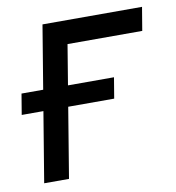

<svg xmlns="http://www.w3.org/2000/svg" viewBox="-77 -581 588 640"><g transform="rotate(-10 217.0 -261.0)"><path d="M445.3 -522.5 432.1 -443.4H179.2L106 0H22L108.4 -522.5ZM-12.2 -237.3 -0.5 -307.6H312.5L300.8 -237.3Z"/></g></svg>

Font: Inter 28pt
Style: Italic
Weight: 400
Italic angle: -9.3988°
Designer: Rasmus Andersson
Foundry: rsms
Version: Version 4.001;git-66647c0bb